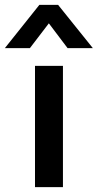

<svg xmlns="http://www.w3.org/2000/svg" viewBox="-74 -770 402 790"><path d="M70 -499H185V0H70ZM88 -750H165L308 -572H204L127 -674L49 -572H-54Z"/></svg>

Font: Bai Jamjuree SemiBold
Style: Regular
Weight: 600
Version: Version 1.000; ttfautohint (v1.6)